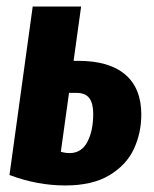

<svg xmlns="http://www.w3.org/2000/svg" viewBox="-20 -551 472 587"><path d="M412 -201Q412 -144 389 -95Q366 -46 314 -15Q262 16 180 16Q93 16 9 -16L80 -531H228L205 -365H219Q314 -365 363 -323Q412 -281 412 -201ZM265 -203Q265 -235 253 -251Q241 -267 214 -267H191L166 -87Q179 -83 193 -83Q229 -83 247 -117Q265 -151 265 -203Z"/></svg>

Font: Fira Sans Extra Condensed
Style: Bold Italic
Weight: 700
Width: 3
Italic angle: -8°
Designer: Carrois Corporate & Edenspiekermann AG
Foundry: Carrois Corporate GbR & Edenspiekermann AG
Version: Version 4.203